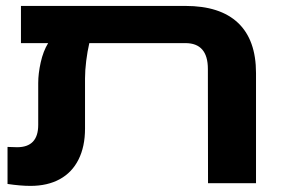

<svg xmlns="http://www.w3.org/2000/svg" viewBox="-20 -606 931 635"><path d="M826.7 -364.3V0H668L667.5 -377.9Q667.5 -463.4 593.3 -463.4H275.4Q269 -436 265.1 -404.5Q261.2 -373 261.2 -346.2V-180.7Q261.2 -121.1 239.7 -78.4Q218.3 -35.6 177.7 -13.4Q137.2 8.8 80.6 8.8Q47.9 8.8 4.9 2.4V-120.1Q25.4 -119.1 36.6 -119.1Q106.4 -119.1 106.4 -192.9V-331.5Q106.4 -362.8 114.7 -399.9Q123 -437 139.2 -463.4H49.3V-586.4H593.3Q708 -586.4 767.3 -530.3Q826.7 -474.1 826.7 -364.3Z"/></svg>

Font: Heebo ExtraBold
Style: Regular
Weight: 800
Designer: Oded Ezer
Foundry: Meir Sadan
Version: Version 2.001; ttfautohint (v1.5.14-ce02) -l 8 -r 50 -G 200 